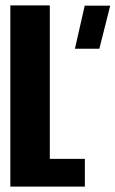

<svg xmlns="http://www.w3.org/2000/svg" viewBox="-20 -695 430 715"><path d="M18.5 0V-675H165.5V-103.5H296V0ZM259 -513.5 295.5 -674H390.5L350 -513.5Z"/></svg>

Font: Anybody Condensed Regular
Style: Bold
Weight: 700
Width: 3
Designer: Tyler Finck
Foundry: Etcetera Type Company
Version: Version 1.010; ttfautohint (v1.8.3) -l 8 -r 50 -G 200 -x 14 